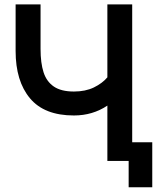

<svg xmlns="http://www.w3.org/2000/svg" viewBox="-20 -709 696 846"><path d="M650.9 -82V116.2H546.9V0H453.1V-243.7Q388.2 -200.2 305.7 -200.2Q175.3 -200.2 112.1 -275.9Q48.8 -351.6 48.8 -484.4V-689.5H158.7V-493.2Q158.7 -431.6 171.9 -390.6Q185.1 -349.6 217.3 -327.6Q249.5 -305.7 305.7 -305.7Q356.4 -305.7 393.6 -323.7Q430.7 -341.8 453.1 -368.2V-689.5H562.5V-82Z"/></svg>

Font: Acari Sans SemiBold
Style: Regular
Weight: 600
Designer: Alfredo Marco Pradil and Stefan Peev
Foundry: Hanken Design Co.
Version: Version 1.045;January 11, 2019;FontCreator 11.5.0.2425 64-bi